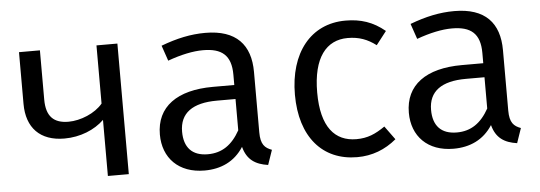

<svg xmlns="http://www.w3.org/2000/svg" viewBox="-43 -700 2341 832"><g transform="rotate(-5 1127.0 -284.0)"><path d="M397 -568V-315C364 -275 300 -249 248 -249C184 -249 151 -280 151 -354V-568H60V-343C60 -239 118 -178 224 -178C293 -178 356 -204 397 -244V0H488V-568Z M1067 -131V-394C1067 -512 1006 -581 871 -581C808 -581 747 -568 678 -542L701 -475C759 -496 811 -507 855 -507C937 -507 977 -474 977 -390V-345H884C728 -345 637 -280 637 -159C637 -57 704 13 817 13C888 13 948 -14 987 -75C1002 -18 1038 5 1093 13L1115 -51C1085 -62 1067 -78 1067 -131ZM837 -56C769 -56 734 -94 734 -163C734 -244 790 -284 896 -284H977V-148C943 -87 899 -56 837 -56Z M1481 -581C1329 -581 1235 -461 1235 -280C1235 -96 1330 13 1481 13C1546 13 1603 -9 1652 -50L1609 -109C1567 -80 1533 -65 1484 -65C1391 -65 1332 -130 1332 -281C1332 -433 1391 -505 1484 -505C1533 -505 1570 -491 1607 -463L1652 -521C1600 -564 1547 -581 1481 -581Z M2150 -131V-394C2150 -512 2089 -581 1954 -581C1891 -581 1830 -568 1761 -542L1784 -475C1842 -496 1894 -507 1938 -507C2020 -507 2060 -474 2060 -390V-345H1967C1811 -345 1720 -280 1720 -159C1720 -57 1787 13 1900 13C1971 13 2031 -14 2070 -75C2085 -18 2121 5 2176 13L2198 -51C2168 -62 2150 -78 2150 -131ZM1920 -56C1852 -56 1817 -94 1817 -163C1817 -244 1873 -284 1979 -284H2060V-148C2026 -87 1982 -56 1920 -56Z"/></g></svg>

Font: Glow Sans SC Normal Book
Style: Regular
Weight: 500
Designer: Ryoko NISHIZUKA (kana, bopomofo & ideographs); Paul D. Hunt (Latin, Greek & Cyrillic); Sandoll Communications, Soo-young
Version: Version 0.93